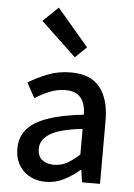

<svg xmlns="http://www.w3.org/2000/svg" viewBox="-60 -939 695 998"><g transform="rotate(5 287.5 -440.0)"><path d="M217 14Q146 14 100.5 -29.5Q55 -73 55 -146Q55 -235 133.5 -283.5Q212 -332 384 -351Q384 -383 374.5 -410Q365 -437 342.5 -453.5Q320 -470 279 -470Q236 -470 195.5 -453.5Q155 -437 120 -414L77 -492Q120 -519 176.5 -541.5Q233 -564 299 -564Q402 -564 450.5 -502.5Q499 -441 499 -331V0H405L396 -63H392Q355 -31 311 -8.5Q267 14 217 14ZM252 -78Q288 -78 319 -95Q350 -112 384 -143V-277Q262 -263 214 -232Q166 -201 166 -155Q166 -114 190.5 -96Q215 -78 252 -78ZM311 -644 127 -818 206 -894 370 -701Z"/></g></svg>

Font: Source Han Sans TC Medium
Style: Regular
Weight: 500
Designer: Ryoko NISHIZUKA Ë•øÂ°öÊ∂ºÂ≠ê (kana, bopomofo & ideographs); Paul D. Hunt (Latin, Greek & Cyrillic); Sandoll Communicatio
Foundry: Adobe
Version: Version 2.004;hotconv 1.0.118;makeotfexe 2.5.65603